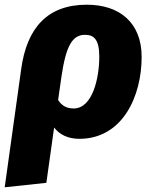

<svg xmlns="http://www.w3.org/2000/svg" viewBox="-48 -571 647 816"><path d="M321 -551C153 -551 66 -452 42 -277L-28 225L149 206L182 -29C205 1 241 19 289 19C473 19 554 -162 554 -329C554 -473 462 -551 321 -551ZM265 -110C235 -110 214 -122 199 -146L213 -244C232 -375 259 -423 313 -423C350 -423 374 -405 374 -330C374 -241 346 -110 265 -110Z"/></svg>

Font: Fira Sans ExtraBold
Style: Italic
Weight: 800
Italic angle: -8°
Designer: bBox Type GmbH & Carrois Corporate GbR & Edenspiekermann AG
Foundry: bBox Type GmbH & Carrois Corporate GbR & Edenspiekermann AG
Version: Version 4.301;PS 004.301;hotconv 1.0.88;makeotf.lib2.5.64775